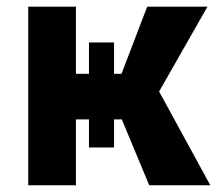

<svg xmlns="http://www.w3.org/2000/svg" viewBox="-20 -548 642 568"><path d="M593.8 -528.3 450.7 -277.3 602.1 0H421.4L340.3 -194.8H317.4V-111.8H243.2V-194.8H204.6V0H63.5V-528.3H204.6V-329.6H243.2V-422.4H317.4V-329.6H339.4L415.5 -528.3Z"/></svg>

Font: Roboto
Style: Bold
Weight: 700
Designer: Google
Version: Version 2.134; 2016; ttfautohint (v1.6)